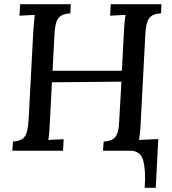

<svg xmlns="http://www.w3.org/2000/svg" viewBox="-20 -720 820 917"><path d="M671 177Q677 94 664 47Q651 0 603 0L644 -51L736 -56L724 177ZM751 -700 749 -656Q720 -655 704.5 -644.5Q689 -634 682.5 -612.5Q676 -591 674 -554L652 -134Q651 -107 648.5 -85.5Q646 -64 644 -51Q662 -53 682 -53.5Q702 -54 717 -55L714 0H472L475 -44Q508 -46 523 -58Q538 -70 543.5 -94Q549 -118 550 -155L560 -330L228 -327L218 -134Q217 -107 215 -85.5Q213 -64 211 -51Q228 -53 248.5 -53.5Q269 -54 284 -55L281 0H39L42 -44Q74 -46 89 -58Q104 -70 109.5 -94Q115 -118 117 -155L139 -571Q141 -593 142.5 -613.5Q144 -634 146 -649Q129 -648 109 -647Q89 -646 73 -645L76 -700H318L316 -656Q287 -655 271 -644.5Q255 -634 248.5 -612.5Q242 -591 240 -553L231 -382H562L572 -571Q573 -593 575 -613.5Q577 -634 580 -649Q562 -648 542 -647Q522 -646 506 -645L509 -700Z"/></svg>

Font: Lora Medium
Style: Italic
Weight: 500
Italic angle: -3°
Designer: Olga Karpushina, Alexei Vanyashin (Cyrillic)
Foundry: Cyreal
Version: Version 3.004